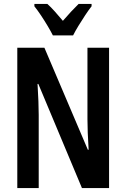

<svg xmlns="http://www.w3.org/2000/svg" viewBox="-20 -957 642 977"><path d="M535 0H397L175 -530H171Q174 -481 175.5 -441.5Q177 -402 177 -372V0H68V-714H206L427 -195H431Q428 -243 426.5 -281.5Q425 -320 425 -350V-714H535ZM249 -777Q239 -797 223 -824Q207 -851 189 -878Q171 -905 155 -925V-937H221Q239 -921 259 -898.5Q279 -876 300 -851Q324 -879 341.5 -897.5Q359 -916 380 -937H446V-925Q431 -906 413.5 -879.5Q396 -853 379.5 -826Q363 -799 352 -777Z"/></svg>

Font: Noto Sans Khmer UI ExtraCondensed SemiBold
Style: Regular
Weight: 600
Width: 2
Designer: Danh Hong and the Monotype Design Team
Foundry: Monotype Imaging Inc.
Version: Version 2.002; ttfautohint (v1.8.4.7-5d5b)